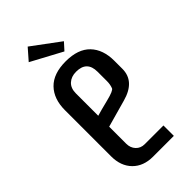

<svg xmlns="http://www.w3.org/2000/svg" viewBox="-217 -731 783 783"><g transform="rotate(-45 174.5 -339.5)"><path d="M240 -590 212 -559 78 -631 120 -679ZM284 -60V0H164Q109 0 76.5 -33Q44 -66 44 -122V-388Q44 -453 80 -490Q116 -527 187 -527Q258 -527 293.5 -490Q329 -453 329 -388V-342Q329 -270 242 -246L124 -213V-115Q124 -91 138.5 -75.5Q153 -60 176 -60ZM124 -405V-276Q147 -283 193.5 -294.5Q240 -306 243 -316Q249 -332 249 -350V-405Q249 -467 187 -467Q159 -467 141.5 -451Q124 -435 124 -405Z"/></g></svg>

Font: Homenaje
Style: Regular
Weight: 400
Version: Version 1.002